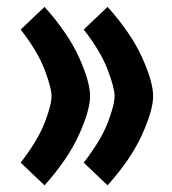

<svg xmlns="http://www.w3.org/2000/svg" viewBox="-20 -523 502 562"><path d="M243.7 -241.7Q243.7 -200.7 211.4 -129.2Q179.2 -57.6 110.4 19.5L40.5 -46.9Q91.3 -112.8 111.1 -164.6Q130.9 -216.3 130.9 -242.2Q130.9 -265.1 110.6 -318.8Q90.3 -372.6 40.5 -436.5L110.4 -502.9Q179.7 -425.3 211.7 -354.2Q243.7 -283.2 243.7 -241.7ZM428.2 -241.7Q428.2 -200.7 396 -129.2Q363.8 -57.6 294.9 19.5L225.1 -46.9Q275.9 -112.8 295.7 -164.6Q315.4 -216.3 315.4 -242.2Q315.4 -265.1 295.2 -318.8Q274.9 -372.6 225.1 -436.5L294.9 -502.9Q364.3 -425.3 396.2 -354.2Q428.2 -283.2 428.2 -241.7Z"/></svg>

Font: Vazir FD-WOL-UI
Style: Bold-FD-WOL-UI
Weight: 700
Designer: Saber Rastikerdar
Foundry: Saber Rastikerdar
Version: Version 30.0.0